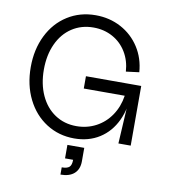

<svg xmlns="http://www.w3.org/2000/svg" viewBox="-100 -800 991 1122"><g transform="rotate(10 395.5 -238.5)"><path d="M55 -351Q55 -456 96 -539Q137 -622 210.5 -668.5Q284 -715 377 -715Q460 -715 528 -678.5Q596 -642 637.5 -577.5Q679 -513 685 -431L607 -421Q603 -485 572.5 -535.5Q542 -586 491 -614Q440 -642 377 -642Q305 -642 249.5 -605.5Q194 -569 163.5 -502.5Q133 -436 133 -350Q133 -264 163.5 -197.5Q194 -131 249.5 -94Q305 -57 377 -57Q440 -57 493 -85Q546 -113 580.5 -164Q615 -215 625 -281H382V-354H710V0H637L652 -262L660 -311Q660 -213 625 -139Q590 -65 526 -24.5Q462 16 377 16Q285 16 211.5 -31Q138 -78 96.5 -161.5Q55 -245 55 -351ZM393 140H445Q445 187 416.5 212.5Q388 238 335 238V195Q367 195 380 183Q393 171 393 140ZM345 60H445V140H345Z"/></g></svg>

Font: Uncut Sans Variable
Style: Regular
Weight: 400
Designer: Kasper Nordkvist
Foundry: UNCUT.wtf
Version: Version 1.304;Glyphs 3.2 (3246)